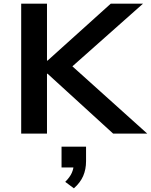

<svg xmlns="http://www.w3.org/2000/svg" viewBox="-20 -725 819 1042"><path d="M95 0V-705H235V-396H238L581 -705H756L339 -335L344 -391L779 0H594L238 -325H235V0ZM381 297 334 262Q359 237 369.5 213.5Q380 190 380 166L406 184H314V71H447V150Q447 194 431.5 230Q416 266 381 297Z"/></svg>

Font: Nunito Sans 10pt SemiExpanded
Style: Bold
Weight: 700
Width: 6
Designer: Vernon Adams
Foundry: Vernon Adams
Version: Version 3.101;gftools[0.9.27]